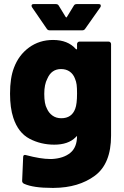

<svg xmlns="http://www.w3.org/2000/svg" viewBox="-20 -720 603 937"><path d="M356 -505Q356 -510 359.5 -513.5Q363 -517 368 -517H510Q515 -517 518.5 -513.5Q522 -510 522 -505V-58Q522 79 443 137.5Q364 196 243 197Q239 197 234 197Q142 197 98 177Q89 173 88 164L93 47Q93 40 96 38Q99 36 102 36Q104 36 107 37Q179 56 225 56Q229 56 233 56Q290 53 323 26Q356 -1 356 -57L349 -50Q313 -14 245 -14Q179 -14 124 -43Q69 -72 45 -145Q29 -193 29 -263Q29 -340 48 -389Q71 -451 121.5 -488Q172 -525 239 -525Q311 -525 350 -481Q352 -479 353 -479Q354 -479 355 -479.5Q356 -480 356 -483ZM347 -189Q356 -212 356 -264Q356 -291 354 -306.5Q352 -322 346 -336Q338 -358 320.5 -370.5Q303 -383 278 -383Q231 -383 211 -336Q196 -308 196 -262Q196 -213 209 -190Q218 -169 236 -156Q254 -143 279 -143Q330 -143 347 -189ZM136 -685Q134 -689 134 -692Q134 -700 144 -700H253Q263 -700 267 -692L300 -638Q302 -635 304 -635Q306 -635 307 -638L340 -692Q344 -700 354 -700H462Q469 -700 470.5 -697Q472 -694 472 -692Q472 -689 470 -685L396 -580Q391 -572 382 -572H222Q213 -572 208 -580Z"/></svg>

Font: LinhAnh ExtBd
Style: Regular
Weight: 800
Designer: Jeremy Tribby
Foundry: Tribby Type
Version: Version 1.408